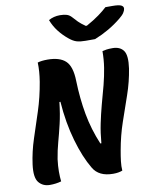

<svg xmlns="http://www.w3.org/2000/svg" viewBox="-101 -1026 904 1113"><g transform="rotate(-10 351.0 -469.5)"><path d="M169 1Q138 10 102 10Q61 10 37 -19Q13 -48 23 -124Q33 -198 57 -271Q81 -344 106.5 -422Q132 -500 147 -589Q152 -620 154 -648Q156 -676 155 -701Q178 -708 213 -708Q285 -708 319.5 -675.5Q354 -643 356 -559Q359 -453 376 -359.5Q393 -266 431 -176H437Q442 -237 453 -290Q464 -343 478 -395.5Q492 -448 508 -506Q521 -557 528.5 -604Q536 -651 536 -701Q547 -704 560.5 -706Q574 -708 596 -708Q640 -708 660.5 -679.5Q681 -651 670 -575Q658 -499 632.5 -425.5Q607 -352 581 -276.5Q555 -201 540 -116Q534 -83 530.5 -53.5Q527 -24 529 1Q519 5 505.5 7.5Q492 10 474 10Q390 10 357 -47Q315 -117 284.5 -223Q254 -329 245 -454H239Q231 -383 218 -328Q205 -273 192 -226Q179 -179 171 -129Q166 -90 166 -57.5Q166 -25 169 1ZM506 -777H450Q419 -777 398.5 -783Q378 -789 355 -808Q324 -833 300 -864Q276 -895 262 -932Q292 -949 329 -949Q352 -949 368.5 -944Q385 -939 398 -924Q411 -909 425.5 -894.5Q440 -880 466 -862H473Q518 -887 548 -909Q578 -931 597 -949H637Q677 -949 690.5 -941.5Q704 -934 702 -921Q701 -911 692.5 -898Q684 -885 664 -869Q594 -812 506 -777Z"/></g></svg>

Font: Recursive Sn Csl St
Style: Bold Italic
Weight: 700
Italic angle: -15°
Version: Version 1.079;hotconv 1.0.112;makeotfexe 2.5.65598; ttfautoh